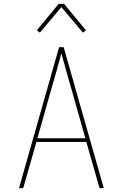

<svg xmlns="http://www.w3.org/2000/svg" viewBox="-20 -981 640 1001"><path d="M79 0 288 -735H312L521 0H499L430 -241H170L101 0ZM425 -260 360 -490Q344 -543 329.5 -596Q315 -649 300 -703Q285 -649 270.5 -596Q256 -543 240 -490L175 -260ZM188 -811 172 -823 286 -961H314L428 -823L412 -811L300 -944Z"/></svg>

Font: Iosevka Thin Extended
Style: Regular
Weight: 100
Width: 7
Monospace: yes
Designer: Belleve Invis
Foundry: Belleve Invis
Version: Version 32.5.0; ttfautohint (v1.8.4)